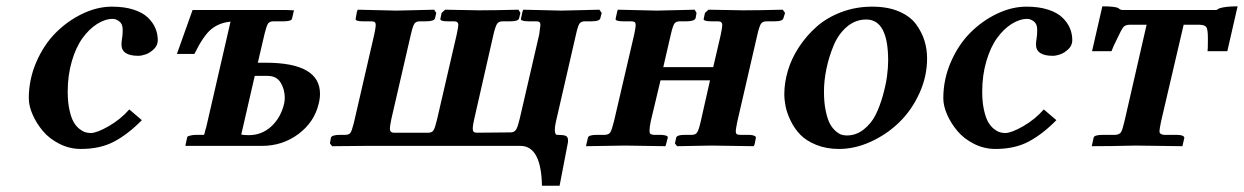

<svg xmlns="http://www.w3.org/2000/svg" viewBox="-20 -465 3965 612"><path d="M237.8 9.8Q202.1 9.8 169.9 -6.3Q137.7 -22.5 116.9 -47.1Q96.2 -71.8 84 -99.6Q71.8 -127.4 71.8 -151.9Q71.8 -211.9 95.7 -267.1Q119.6 -322.3 157.5 -360.4Q195.3 -398.4 242.7 -421.1Q290 -443.8 336.9 -443.8Q376.5 -443.8 405.8 -434.3Q435.1 -424.8 451.4 -408.9Q467.8 -393.1 475.3 -375Q482.9 -356.9 482.9 -336.9Q482.9 -319.8 470 -307.9Q457 -295.9 443.8 -291.5Q430.7 -287.1 420.9 -287.1Q367.2 -287.1 367.2 -323.2Q367.2 -331.5 369.1 -342.8Q371.1 -354 371.1 -370.1Q371.1 -388.7 360.4 -396.7Q349.6 -404.8 339.8 -404.8Q314.9 -404.8 289.6 -388.7Q264.2 -372.6 243.2 -343.8Q222.2 -314.9 209 -270Q195.8 -225.1 195.8 -172.9Q195.8 -140.1 201.2 -115.5Q206.5 -90.8 214.1 -77.1Q221.7 -63.5 232.2 -54.9Q242.7 -46.4 251.5 -43.7Q260.3 -41 269 -41Q288.6 -41 326.4 -62.7Q364.3 -84.5 392.1 -116.2L432.1 -82Q389.2 -38.1 344.7 -14.2Q300.3 9.8 237.8 9.8Z M792 -223.1 749 -36.1Q757.8 -34.2 772.9 -34.2Q814.5 -34.2 844.7 -62Q875 -89.8 885.7 -134.8Q887.7 -144.5 887.7 -152.8Q887.7 -180.2 874.5 -201.7Q861.3 -223.1 833 -223.1ZM628.9 -35.2Q629.9 -35.2 630.6 -36.4Q631.3 -37.6 632.3 -40L633.3 -45.9L635.3 -52.7L637.7 -61L714.8 -396Q678.7 -392.6 653.6 -372.1Q628.4 -351.6 599.6 -293H543.9L593.8 -433.1H893.1L917 -432.1L910.6 -404.8Q908.2 -397 881.8 -397H851.1Q839.4 -397 834.5 -389.9Q829.6 -382.8 823.7 -358.9L801.8 -265.1H826.7Q1000 -265.1 1000 -166Q1000 -150.4 995.6 -133.8Q981.9 -75.7 931.2 -37.8Q880.4 0 814.9 0H570.8L576.7 -27.8Q577.1 -30.8 586.7 -33Q596.2 -35.2 606 -35.2Z M1815.9 -355 1752 -77.1Q1748.5 -61.5 1748.5 -51.8Q1748.5 -35.2 1755.9 -35.2Q1774.9 -35.2 1782.7 -32.2Q1790.5 -29.3 1790.5 -18.1V-12.2L1763.7 127H1707.5Q1705.1 0 1638.7 0H1145.5L1038.6 1L1031.7 -7.8L1034.7 -25.9Q1037.6 -35.2 1064.9 -35.2H1080.6Q1092.3 -35.2 1096.9 -41.5Q1101.6 -47.9 1107.9 -73.2L1172.9 -355Q1177.7 -378.4 1177.7 -384.8Q1177.7 -391.6 1174.6 -394.3Q1171.4 -397 1163.6 -397H1137.7Q1110.8 -397 1113.8 -405.8L1117.7 -428.2L1120.6 -434.1L1243.7 -431.2Q1261.2 -431.6 1303.7 -432.6Q1346.2 -433.6 1363.8 -434.1L1370.6 -423.8L1366.7 -407.2Q1364.7 -397 1336.9 -397H1317.9Q1306.2 -397 1301 -389.6Q1295.9 -382.3 1289.6 -355L1227.5 -85.9Q1222.7 -62.5 1222.7 -55.2Q1222.7 -42 1235.8 -42H1345.7Q1357.4 -42 1362.3 -50.5Q1367.2 -59.1 1373.5 -85.9L1435.5 -354Q1440.9 -379.9 1440.9 -384.8Q1440.9 -397 1427.7 -397H1407.7Q1380.9 -397 1383.8 -405.8L1387.7 -423.8L1398.9 -434.1L1507.8 -432.1Q1558.6 -432.1 1632.8 -434.1L1638.7 -423.8L1634.8 -407.2Q1633.3 -397 1606 -397H1581.5Q1569.8 -397 1564.5 -389.2Q1559.1 -381.3 1552.7 -354L1491.7 -85.9Q1486.8 -64 1486.8 -56.2Q1486.8 -47.9 1490 -44.9Q1493.2 -42 1499.5 -42L1607.9 -43Q1620.1 -43 1625.5 -52.7Q1630.9 -62 1636.7 -86.9L1698.7 -355Q1702.6 -383.3 1702.6 -384.8Q1702.6 -391.6 1699.7 -394.3Q1696.8 -397 1689.9 -397H1665.5Q1652.3 -397 1645.8 -399.2Q1639.2 -401.4 1640.6 -405.8L1645.5 -428.2L1647.9 -434.1L1769.5 -431.2Q1787.1 -431.6 1830.1 -432.6Q1873 -433.6 1890.6 -434.1L1897.9 -423.8L1893.6 -407.2Q1892.1 -397 1864.7 -397H1843.8Q1832 -397 1826.9 -389.4Q1821.8 -381.8 1815.9 -355Z M2001.5 -355Q2006.3 -378.4 2006.3 -384.8Q2006.3 -391.6 2003.2 -394.3Q2000 -397 1992.2 -397H1967.3Q1939.5 -397 1942.4 -405.8L1947.3 -428.2L1949.2 -434.1L2073.2 -431.2Q2091.3 -431.6 2134 -432.6Q2176.8 -433.6 2194.3 -434.1L2200.2 -423.8L2197.3 -407.2Q2193.8 -397 2167.5 -397H2146.5Q2134.8 -397 2129.6 -389.6Q2124.5 -382.3 2118.2 -355L2094.2 -251H2253.4L2277.3 -354Q2282.2 -377.4 2282.2 -384.8Q2282.2 -397 2269 -397H2248Q2220.2 -397 2223.1 -405.8L2227.1 -423.8L2238.3 -434.1L2349.1 -432.1Q2400.9 -432.1 2475.1 -434.1L2482.4 -423.8L2477.1 -407.2Q2475.6 -397 2448.2 -397H2423.3Q2411.1 -397 2405.8 -389.6Q2400.4 -381.8 2394 -354L2330.1 -77.1Q2325.2 -51.8 2325.2 -46.9Q2325.2 -40 2328.4 -37.6Q2331.5 -35.2 2339.4 -35.2H2365.2Q2374 -35.2 2379.9 -33.7Q2385.7 -32.2 2387.9 -30Q2390.1 -27.8 2389.2 -24.9L2385.3 -4.9L2382.3 1L2248 -1Q2232.4 -0.5 2193.4 0Q2154.3 0.5 2138.2 1L2131.3 -7.8L2135.3 -25.9Q2136.7 -35.2 2164.1 -35.2H2185.1Q2197.3 -35.2 2202.1 -43Q2207.5 -50.8 2213.4 -77.1L2243.2 -209H2085.4L2054.2 -78.1Q2050.3 -59.1 2050.3 -47.9Q2050.3 -41 2053 -38.6Q2055.7 -36.1 2063.5 -35.2H2083Q2092.3 -35.2 2098.4 -33.9Q2104.5 -32.7 2106.9 -30.8Q2109.4 -28.8 2108.4 -25.9L2103 -4.9L2101.1 1L1973.1 -1Q1956.1 -1 1910.6 0Q1865.2 1 1848.1 1L1849.1 -4.9L1854 -25.9Q1855.5 -35.2 1883.3 -35.2H1908.2Q1920.4 -35.6 1925.3 -43.2Q1930.2 -50.8 1937 -78.1Z M2679.2 -33.2Q2708.5 -33.2 2732.7 -52Q2756.8 -70.8 2770.8 -98.6Q2784.7 -126.5 2794.2 -160.6Q2803.7 -194.8 2807.4 -222.4Q2811 -250 2811 -272Q2811 -402.8 2741.2 -402.8Q2706.5 -402.8 2679.4 -379.6Q2652.3 -356.4 2637.2 -320.1Q2622.1 -283.7 2614.3 -245.8Q2606.4 -208 2606.4 -172.9Q2606.4 -137.7 2612.1 -111.1Q2617.7 -84.5 2625.5 -70.3Q2633.3 -56.2 2643.8 -47.1Q2654.3 -38.1 2662.6 -35.6Q2670.9 -33.2 2679.2 -33.2ZM2480 -165Q2480 -201.7 2491.5 -240.2Q2502.9 -278.8 2526.9 -315.2Q2550.8 -351.6 2583.5 -380.4Q2616.2 -409.2 2662.1 -426.5Q2708 -443.8 2760.3 -443.8Q2809.6 -443.8 2845.5 -428.5Q2881.3 -413.1 2899.9 -387.7Q2918.5 -362.3 2926.8 -335.2Q2935.1 -308.1 2935.1 -278.8Q2935.1 -221.2 2910.4 -167.2Q2885.7 -113.3 2846.2 -75Q2806.6 -36.6 2755.9 -13.4Q2705.1 9.8 2654.3 9.8Q2613.8 9.8 2581.5 -3.4Q2549.3 -16.6 2530.8 -35.9Q2512.2 -55.2 2500.2 -80.1Q2488.3 -105 2484.1 -125.7Q2480 -146.5 2480 -165Z M3152.8 9.8Q3117.2 9.8 3085 -6.3Q3052.7 -22.5 3032 -47.1Q3011.2 -71.8 2999 -99.6Q2986.8 -127.4 2986.8 -151.9Q2986.8 -211.9 3010.7 -267.1Q3034.7 -322.3 3072.5 -360.4Q3110.4 -398.4 3157.7 -421.1Q3205.1 -443.8 3252 -443.8Q3291.5 -443.8 3320.8 -434.3Q3350.1 -424.8 3366.5 -408.9Q3382.8 -393.1 3390.4 -375Q3397.9 -356.9 3397.9 -336.9Q3397.9 -319.8 3385 -307.9Q3372.1 -295.9 3358.9 -291.5Q3345.7 -287.1 3335.9 -287.1Q3282.2 -287.1 3282.2 -323.2Q3282.2 -331.5 3284.2 -342.8Q3286.1 -354 3286.1 -370.1Q3286.1 -388.7 3275.4 -396.7Q3264.6 -404.8 3254.9 -404.8Q3230 -404.8 3204.6 -388.7Q3179.2 -372.6 3158.2 -343.8Q3137.2 -314.9 3124 -270Q3110.8 -225.1 3110.8 -172.9Q3110.8 -140.1 3116.2 -115.5Q3121.6 -90.8 3129.2 -77.1Q3136.7 -63.5 3147.2 -54.9Q3157.7 -46.4 3166.5 -43.7Q3175.3 -41 3184.1 -41Q3203.6 -41 3241.5 -62.7Q3279.3 -84.5 3307.1 -116.2L3347.2 -82Q3304.2 -38.1 3259.8 -14.2Q3215.3 9.8 3152.8 9.8Z M3680.7 -77.1Q3675.8 -51.8 3675.8 -46.9Q3675.8 -36.6 3689.9 -35.2H3730Q3743.2 -35.2 3749.5 -32.2Q3755.9 -29.3 3754.9 -24.9L3749 1L3600.1 -1Q3522 1 3460 1L3465.8 -25.9Q3467.3 -35.2 3496.1 -35.2H3535.6Q3547.9 -36.1 3553.2 -43.5Q3557.6 -50.3 3564 -77.1L3634.8 -386.2H3582Q3567.4 -386.2 3561 -378.9Q3554.7 -371.6 3540 -339.8Q3527.3 -314.5 3522.9 -301.8H3460.9L3493.7 -444.8Q3535.2 -444.8 3544.9 -439Q3550.8 -433.1 3558.1 -433.1H3855Q3857.4 -433.1 3858.6 -433.6Q3859.9 -434.1 3860.4 -434.6Q3860.8 -435.1 3862.3 -436Q3863.8 -437 3865.7 -438Q3883.8 -444.8 3924.8 -444.8L3892.1 -301.8H3829.1Q3830.1 -311.5 3830.1 -330.1V-346.2Q3830.1 -371.1 3825 -378.7Q3819.8 -386.2 3800.8 -386.2H3752.9Z"/></svg>

Font: Linux Libertine G
Style: Bold Italic
Weight: 700
Italic angle: -11.5°
Designer: Philipp H. Poll
Foundry: Philipp H. Poll
Version: Version 4.1.0